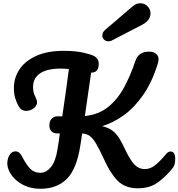

<svg xmlns="http://www.w3.org/2000/svg" viewBox="-20 -1162 1106 1190"><path d="M230 8Q160 8 106.5 -26Q53 -60 33 -111Q23 -136 26 -162Q29 -188 42.5 -206Q56 -224 76 -224Q100 -224 115 -195Q145 -138 169.5 -114Q194 -90 233 -91Q269 -93 297 -128Q325 -163 337 -240Q340 -257 343.5 -281.5Q347 -306 351 -335H335Q312 -335 299 -348.5Q286 -362 286 -384Q286 -411 300 -426Q314 -441 333 -441H366Q377 -515 388 -593Q399 -671 407 -734Q381 -737 358 -737Q272 -737 228.5 -707.5Q185 -678 185 -623Q185 -595 192.5 -577Q200 -559 205 -548Q215 -527 204.5 -509Q194 -491 173.5 -481.5Q153 -472 131 -476Q109 -480 96 -503Q84 -524 75 -551.5Q66 -579 66 -617Q66 -678 99.5 -730Q133 -782 202 -814.5Q271 -847 378 -847Q419 -847 457 -842.5Q495 -838 543 -823Q592 -808 592 -767Q592 -711 545 -712Q535 -642 525.5 -578Q516 -514 506 -443Q590 -451 649 -498Q708 -545 748.5 -619.5Q789 -694 819 -784Q838 -842 904 -842Q938 -842 953.5 -822.5Q969 -803 959 -771Q923 -653 867.5 -573.5Q812 -494 746 -447Q680 -400 613 -380Q652 -371 676.5 -352.5Q701 -334 719 -305Q737 -276 756 -235Q787 -169 814 -141.5Q841 -114 877 -114Q910 -114 939.5 -136.5Q969 -159 1011 -209Q1019 -218 1025.5 -220.5Q1032 -223 1038 -223Q1052 -223 1059 -210.5Q1066 -198 1066 -178Q1066 -164 1063 -148Q1060 -132 1047 -116Q1006 -66 957 -30.5Q908 5 834 5Q755 5 709 -42Q663 -89 625 -174Q596 -237 576 -271Q556 -305 536.5 -319Q517 -333 489 -335Q487 -318 484 -299.5Q481 -281 478 -261Q456 -116 395 -54Q334 8 230 8ZM652 -906Q636 -906 625 -916.5Q614 -927 614 -942Q614 -962 633 -978L805 -1125Q816 -1134 827.5 -1138Q839 -1142 849 -1142Q875 -1142 894 -1123.5Q913 -1105 913 -1079Q913 -1060 901 -1041.5Q889 -1023 860 -1008L673 -911Q668 -908 662.5 -907Q657 -906 652 -906Z"/></svg>

Font: Pacifico
Style: Regular
Weight: 400
Designer: Vernon Adams
Foundry: Vernon Adams
Version: Version 3.010; ttfautohint (v1.8.4.7-5d5b)